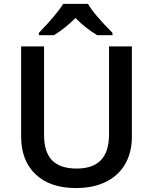

<svg xmlns="http://www.w3.org/2000/svg" viewBox="-20 -951 782 981"><path d="M653.8 -713.9V-252Q653.8 -172.9 619.9 -113.5Q585.9 -54.2 521.7 -22.2Q457.5 9.8 368.2 9.8Q235.4 9.8 161.6 -60.5Q87.9 -130.9 87.9 -253.9V-713.9H205.1V-262.2Q205.1 -173.8 246.1 -131.8Q287.1 -89.8 372.1 -89.8Q537.1 -89.8 537.1 -263.2V-713.9ZM477.1 -771Q417 -806.6 365.7 -858.9Q315.4 -808.6 255.9 -771H178.7V-783.2Q272 -879.9 302.7 -931.2H429.7Q460.4 -877.4 554.7 -783.2V-771Z"/></svg>

Font: JBL Sans
Style: Semibold
Weight: 600
Version: Version 1.10